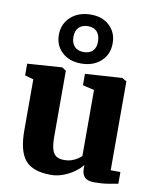

<svg xmlns="http://www.w3.org/2000/svg" viewBox="-95 -947 839 1031"><g transform="rotate(10 324.5 -431.5)"><path d="M490 10Q453.5 10 437.8 -6Q422 -22 422 -51V-73Q407 -52.5 380.2 -33.2Q353.5 -14 320.5 -1.5Q287.5 11 253 11Q155 11 113.5 -37.5Q72 -86 72 -200V-478L25 -491V-555L213 -568H214L236 -554V-196Q236 -152.5 243 -127.2Q250 -102 266 -91Q282 -80 309 -80Q333 -80 351.2 -86.5Q369.5 -93 382.5 -101.8Q395.5 -110.5 403 -118V-478L340 -493V-555L539 -568H542L566 -554V-69H619V-5Q600.5 -1.5 566.8 4.2Q533 10 490 10ZM309.5 -606Q244.5 -606 204.5 -643.5Q164.5 -681 165.5 -740.5Q167 -800 209.2 -837Q251.5 -874 317.5 -874Q381 -874 420 -836.5Q459 -799 458 -739.5Q457.5 -680.5 416.2 -643.2Q375 -606 309.5 -606ZM312 -669Q344 -669 361.5 -686.8Q379 -704.5 379 -736.5Q379 -771.5 361.8 -790.8Q344.5 -810 313 -810Q280.5 -810 262.5 -791.8Q244.5 -773.5 244.5 -740.5Q244.5 -706.5 262.2 -687.8Q280 -669 312 -669Z"/></g></svg>

Font: Merriweather Light 18pt Black
Style: Regular
Weight: 900
Version: Version 2.100